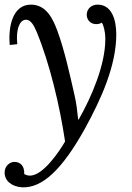

<svg xmlns="http://www.w3.org/2000/svg" viewBox="-32 -531 566 822"><path d="M302.7 -19C298.3 -61 294.9 -88.9 287.6 -121.1C266.6 -213.9 243.7 -317.4 213.9 -398.4C195.8 -446.8 168 -511.2 100.6 -511.2C18.6 -511.2 2.9 -409.7 9.8 -338.4L42 -341.8C35.6 -403.3 50.8 -442.9 75.7 -446.3C101.6 -449.2 114.7 -417.5 125 -394.5C180.7 -259.8 223.6 -79.6 246.6 74.7C225.6 111.3 152.3 224.1 94.2 220.7C86.4 220.7 79.6 218.3 71.8 214.4C73.2 181.2 57.1 162.1 29.3 162.1C11.2 162.1 -12.2 178.2 -12.2 208C-12.2 243.2 18.1 268.6 64 271C147.9 273.9 232.9 198.2 333 17.1C400.9 -106.9 465.8 -250 465.8 -383.3C465.8 -446.3 446.8 -511.2 385.7 -511.2C361.8 -511.2 339.4 -495.6 339.4 -467.3C339.4 -446.3 355.5 -427.7 379.4 -427.7C389.2 -427.7 397.9 -430.2 403.8 -434.1C411.6 -422.9 418.9 -396 418.9 -363.3C418.9 -253.9 360.8 -117.2 304.7 -19Z"/></svg>

Font: Lora Italic
Style: Regular
Weight: 400
Italic angle: -3°
Designer: Olga Karpushina, Alexei Vanyashin
Foundry: Cyreal
Version: Version 1.011;PS 001.011;hotconv 1.0.70;makeotf.lib2.5.58329